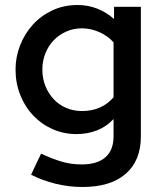

<svg xmlns="http://www.w3.org/2000/svg" viewBox="-20 -531 647 766"><path d="M285 4Q235 4 190.5 -15.5Q146 -35 113 -69.5Q80 -104 61 -151.5Q42 -199 42 -254Q42 -303 60 -349.5Q78 -396 110.5 -432Q143 -468 188.5 -489.5Q234 -511 290 -511Q331 -511 368 -496.5Q405 -482 435 -455V-504H542V13Q542 110 481.5 162.5Q421 215 309 215Q254 215 201.5 202Q149 189 104 166Q114 144 124 123.5Q134 103 144 82Q189 103 226.5 114Q264 125 306 125Q368 125 400.5 96.5Q433 68 433 13V-56Q404 -25 366 -10.5Q328 4 285 4ZM149 -254Q149 -218 161 -188Q173 -158 194 -135.5Q215 -113 244 -100.5Q273 -88 307 -88Q386 -88 433 -143V-362Q410 -388 376 -403Q342 -418 307 -418Q273 -418 244 -405Q215 -392 194 -370Q173 -348 161 -318Q149 -288 149 -254Z"/></svg>

Font: Rosa Sans Medium
Style: Regular
Weight: 500
Designer: Pentagram / MCKL
Foundry: Pentagram / MCKL
Version: Version 1.005;September 16, 2019;FontCreator 11.5.0.2425 64-